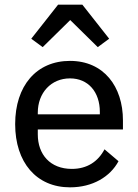

<svg xmlns="http://www.w3.org/2000/svg" viewBox="-20 -791 592 823"><path d="M229 -771 114 -625 163 -589 281 -705 399 -589 448 -625 333 -771ZM280 12C377 12 452 -33 488 -100L428 -151C400 -98 353 -67 288 -67C195 -67 142 -129 142 -215V-236H507V-275C507 -420 425 -530 280 -530C136 -530 45 -423 45 -259C45 -95 136 12 280 12ZM280 -455C358 -455 408 -397 408 -311V-301H142V-308C142 -393 199 -455 280 -455Z"/></svg>

Font: IBM Plex Arabic Text
Style: Regular
Weight: 450
Designer: Mike Abbink, Paul van der Laan, Pieter van Rosmalen, Wael Morcos, Khajak Apelian
Foundry: Bold Monday
Version: Version 1.0